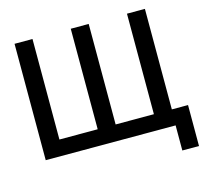

<svg xmlns="http://www.w3.org/2000/svg" viewBox="-123 -872 1246 1168"><g transform="rotate(-15 500.0 -287.5)"><path d="M989 158H884V0H66V-733H179V-100H420V-733H533V-100H774V-733H887V-100H989Z"/></g></svg>

Font: IBM Plex Sans JP Medium
Style: Regular
Weight: 500
Designer: Mike Abbink; Paul van der Laan; Pieter van Rosmalen; Wujin Sim; Yejin Wi; Jinhee Kim; Boomi Park; Yona Kim; Kichan Ma
Foundry: Sandoll Inc.
Version: Version 1.001